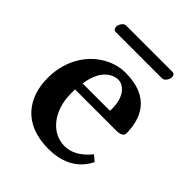

<svg xmlns="http://www.w3.org/2000/svg" viewBox="-171 -689 803 803"><g transform="rotate(45 230.5 -287.5)"><path d="M397 -109C360 -64 323 -46 285 -46C207 -46 149 -121 149 -219V-245H392C416 -245 431 -252 431 -266C431 -351 396 -444 249 -444C144 -444 34 -351 34 -198C34 -88 94 10 246 10C315 10 385 -13 422 -88ZM374 -535C388 -535 400 -555 400 -568C400 -576 396 -585 386 -585H110C97 -585 85 -565 85 -553C85 -544 89 -535 100 -535ZM154 -285C168 -387 227 -402 248 -402C275 -402 316 -376 316 -296C316 -290 316 -287 314 -285Z"/></g></svg>

Font: Libertinus Serif Semibold
Style: Regular
Weight: 600
Designer: Philipp H. Poll, Khaled Hosny
Foundry: Caleb Maclennan
Version: Version 7.050;RELEASE